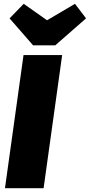

<svg xmlns="http://www.w3.org/2000/svg" viewBox="-20 -984 470 1004"><path d="M372 -964 226 -878 104 -964 30 -888 153 -747H269L430 -888ZM305 -696H103L6 0H208Z"/></svg>

Font: Fira Sans Heavy
Style: Italic
Weight: 900
Italic angle: -8°
Designer: bBox Type GmbH & Carrois Corporate GbR & Edenspiekermann AG
Foundry: bBox Type GmbH & Carrois Corporate GbR & Edenspiekermann AG
Version: Version 4.301;PS 004.301;hotconv 1.0.88;makeotf.lib2.5.64775